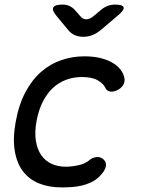

<svg xmlns="http://www.w3.org/2000/svg" viewBox="-20 -805 640 835"><path d="M48 -274Q62 -351 91 -405Q120 -459 160 -493.5Q200 -528 248 -544Q296 -560 346 -560Q384 -560 412.5 -553.5Q441 -547 462 -536Q483 -525 496.5 -511Q510 -497 516 -482Q526 -459 519 -442Q512 -425 494 -415Q474 -404 458.5 -407Q443 -410 437 -425Q429 -442 404.5 -456Q380 -470 336 -470Q300 -470 267.5 -458Q235 -446 209.5 -422Q184 -398 166 -362.5Q148 -327 139 -279Q130 -230 136 -192.5Q142 -155 159.5 -130Q177 -105 204.5 -92.5Q232 -80 266 -80Q292 -80 321.5 -86.5Q351 -93 368 -108Q382 -120 400 -122Q418 -124 432 -110Q438 -104 440 -96.5Q442 -89 440 -80Q438 -71 431.5 -60.5Q425 -50 413 -38Q397 -22 377 -12.5Q357 -3 336 2Q315 7 292.5 8.5Q270 10 248 10Q193 10 150.5 -7Q108 -24 81 -58.5Q54 -93 44.5 -147Q35 -201 48 -274ZM252 -785Q269 -785 282 -779Q295 -773 305 -762L329 -735Q340 -721 355 -721Q370 -721 387 -735L418 -761Q432 -773 447.5 -779Q463 -785 480 -785Q514 -785 517.5 -773Q521 -761 492 -737L419 -675Q401 -660 382 -652.5Q363 -645 342 -645Q321 -645 304.5 -652.5Q288 -660 276 -675L224 -738Q205 -761 212 -773Q219 -785 252 -785Z"/></svg>

Font: Maple Mono NL
Style: Italic
Weight: 400
Italic angle: -10°
Monospace: yes
Designer: subframe7536
Version: Version 7.000